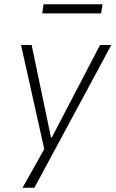

<svg xmlns="http://www.w3.org/2000/svg" viewBox="-20 -704 545 904"><path d="M86 180 197 -17 194 23 79 -492H129L220 -57H224L451 -492H504L142 180ZM179 -641 185 -684H463L456 -641Z"/></svg>

Font: Nunito Sans 7pt SemiCondensed ExtraLight
Style: Italic
Weight: 250
Width: 4
Italic angle: -9°
Designer: Vernon Adams
Foundry: Vernon Adams
Version: Version 3.101;gftools[0.9.27]